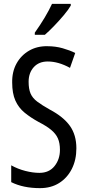

<svg xmlns="http://www.w3.org/2000/svg" viewBox="-20 -963 453 993"><path d="M375 -196Q375 -136 351.5 -89.5Q328 -43 286 -16.5Q244 10 187 10Q100 10 38 -21V-108Q72 -89 111 -79Q150 -69 184 -69Q234 -69 262 -104Q290 -139 290 -188Q290 -223 279.5 -247Q269 -271 245 -291Q221 -311 180 -332Q138 -355 107 -380.5Q76 -406 59.5 -443Q43 -480 43 -536Q42 -592 65.5 -634.5Q89 -677 130.5 -701Q172 -725 225 -724Q267 -724 304 -713.5Q341 -703 369 -689L342 -612Q282 -645 227 -645Q181 -645 154.5 -615.5Q128 -586 128 -540Q128 -503 138 -479.5Q148 -456 172.5 -437.5Q197 -419 238 -396Q308 -359 341.5 -312Q375 -265 375 -196ZM346 -934Q334 -913 310 -884.5Q286 -856 259.5 -828.5Q233 -801 212 -783H160V-794Q218 -876 249 -943H346Z"/></svg>

Font: Noto Sans ExtraCondensed
Style: Regular
Weight: 400
Width: 2
Designer: Monotype Design Team
Foundry: Monotype Imaging Inc.
Version: Version 2.013; ttfautohint (v1.8.4.7-5d5b)